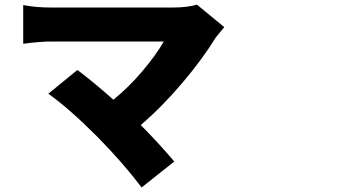

<svg xmlns="http://www.w3.org/2000/svg" viewBox="-20 -747 1540 844"><path d="M845.7 -726.6 965.8 -627.9Q930.7 -585.9 926.8 -580.1Q871.1 -488.3 780.8 -381.8Q690.4 -275.4 598.6 -197.3Q673.8 -122.1 746.1 -37.1L602.5 77.1Q522.5 -29.3 407.2 -146.5Q282.2 -271.5 192.4 -335L320.3 -439.5Q397.5 -380.9 478.5 -308.6Q546.9 -364.3 605.5 -433.6Q664.1 -502.9 700.2 -564.5H205.1Q157.2 -564.5 82 -554.7V-724.6Q139.6 -713.9 205.1 -713.9H736.3Q804.7 -713.9 845.7 -726.6Z"/></svg>

Font: Bpmf Zihi Sans Heavy
Style: Heavy
Weight: 900
Foundry: But Ko
Version: Version 1.320